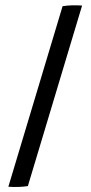

<svg xmlns="http://www.w3.org/2000/svg" viewBox="-20 -622 349 740"><path d="M12.2 97.7 221.2 -598.1Q255.4 -603.5 296.4 -600.6L87.4 95.2Q53.2 100.6 12.2 97.7Z"/></svg>

Font: Markazi Text SemiBold
Style: Regular
Weight: 600
Designer: Borna Izadpanah (Arabic designer), Fiona Ross (Arabic design director) and Florian Runge (Latin designer)
Foundry: Borna Izadpanah and Florian Runge
Version: Version 1.001; ttfautohint (v1.8.3)